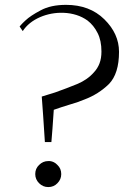

<svg xmlns="http://www.w3.org/2000/svg" viewBox="-20 -759 540 779"><path d="M228.5 -52.7Q228.5 -75.2 212.9 -89.8Q200.2 -103.5 182.6 -105.5Q178.7 -105.5 175.8 -105.5Q154.3 -105.5 138.7 -89.8Q123 -75.2 123 -52.7Q123 -31.2 138.7 -15.6Q154.3 0 175.8 0Q198.2 0 212.9 -15.6Q228.5 -31.2 228.5 -52.7ZM462.9 -548.8Q462.9 -622.1 403.3 -680.7Q343.8 -739.3 248 -739.3Q185.5 -739.3 144.5 -716.8Q103.5 -695.3 83 -675.8Q71.3 -665 65.4 -658.2Q59.6 -651.4 59.6 -651.4Q64.5 -644.5 72.3 -632.8Q95.7 -668.9 142.6 -689.5Q188.5 -709 238.3 -707Q264.6 -706.1 290 -698.2Q314.5 -690.4 335 -675.8Q360.4 -656.2 376 -625Q391.6 -594.7 391.6 -549.8Q391.6 -522.5 383.8 -502Q376 -481.4 361.3 -465.8Q335 -435.5 293 -418Q250 -400.4 203.1 -383.8Q185.5 -377.9 149.4 -367.2Q154.3 -305.7 162.1 -182.6Q167 -182.6 175.8 -182.6Q179.7 -182.6 188.5 -182.6Q192.4 -225.6 198.2 -313.5Q228.5 -324.2 260.7 -334Q293 -342.8 323.2 -355.5Q379.9 -377 421.9 -418Q462.9 -460 462.9 -548.8Z"/></svg>

Font: Suave
Style: Regular
Weight: 400
Designer: Manu Ambady
Version: Version 1.0